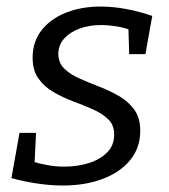

<svg xmlns="http://www.w3.org/2000/svg" viewBox="-20 -557 515 586"><path d="M171.6 9.2Q135.1 9.2 94.4 3.3Q53.8 -2.7 14.9 -13.4L39.5 -151.5H90L84.9 -47.4L73.5 -66.1Q97.2 -58.1 123.1 -53.3Q148.9 -48.4 175.9 -48.4Q217.2 -48.4 251.9 -59.6Q286.6 -70.7 307.5 -92.3Q328.4 -113.9 328.4 -144.9Q329 -174.5 310.8 -192.4Q292.6 -210.4 264.2 -223Q235.8 -235.5 203.7 -247.5Q171.6 -259.5 143.2 -276Q114.7 -292.5 96.8 -317.9Q79 -343.3 79.6 -383.3Q80.2 -431.4 107.8 -465.9Q135.4 -500.4 182.2 -518.7Q229.1 -537 287.5 -537Q324.1 -537 364 -529.7Q403.8 -522.4 444.7 -508.4L423.8 -391.7H374.3L371.7 -477.4L386.5 -462.6Q361.3 -472.3 335.9 -476.5Q310.6 -480.6 288.8 -480.6Q252.2 -480.6 222.7 -469.7Q193.3 -458.7 175.9 -439.5Q158.6 -420.3 158 -393.3Q158 -365.7 175.8 -348Q193.7 -330.2 222.5 -317.5Q251.2 -304.8 283.3 -292.4Q315.4 -280.1 344.2 -263.3Q372.9 -246.5 390.8 -220.9Q408.7 -195.3 408 -155Q407.4 -104.9 377 -68Q346.6 -31.1 293.2 -10.9Q239.9 9.2 171.6 9.2Z"/></svg>

Font: Bitter Thin
Style: Italic
Weight: 100
Italic angle: -9°
Designer: Sol Matas, and Bitter project Authors
Foundry: Sol Matas
Version: Version 2.002